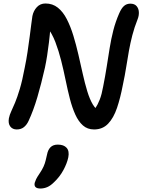

<svg xmlns="http://www.w3.org/2000/svg" viewBox="-20 -730 817 1102"><path d="M76 13Q52 13 39 -4Q26 -21 31 -51Q35 -71 44.5 -91Q54 -111 66.5 -141Q79 -171 93.5 -219Q108 -267 122 -342Q131 -385 138 -431.5Q145 -478 150.5 -520.5Q156 -563 160 -594.5Q164 -626 166 -638Q172 -668 191.5 -689Q211 -710 241 -710Q282 -710 312 -686Q342 -662 363.5 -620Q385 -578 401 -525.5Q417 -473 430 -416.5Q443 -360 455 -306Q467 -252 481 -206Q495 -160 513 -130Q531 -100 556 -91L495 -69Q513 -88 527 -108.5Q541 -129 552.5 -158.5Q564 -188 572 -233Q584 -293 592.5 -347.5Q601 -402 609.5 -454.5Q618 -507 630.5 -556Q643 -605 664 -653Q677 -683 692 -696Q707 -709 728 -709Q752 -709 764 -695Q776 -681 777 -660.5Q778 -640 770 -620Q751 -572 739.5 -527.5Q728 -483 720 -438.5Q712 -394 704.5 -346Q697 -298 685 -242Q671 -168 651.5 -110.5Q632 -53 600.5 -20Q569 13 520 13Q482 13 456 -10Q430 -33 412 -73Q394 -113 381 -163.5Q368 -214 356.5 -270.5Q345 -327 331 -382.5Q317 -438 298 -488Q279 -538 250 -575L270 -580Q266 -528 261 -487Q256 -446 250.5 -410.5Q245 -375 238 -342Q217 -249 194.5 -172.5Q172 -96 144 -36Q134 -14 117.5 -0.5Q101 13 76 13ZM212 352Q173 352 179 320Q182 310 187 299Q192 288 207 266Q222 244 230 226Q238 208 242 191Q246 174 250 157Q255 130 270 115Q285 100 312 100Q346 100 362.5 118.5Q379 137 372 173Q365 207 344 246Q323 285 290 316Q270 336 251 344Q232 352 212 352Z"/></svg>

Font: Shantell Sans Medium
Style: Italic
Weight: 500
Italic angle: -11°
Designer: Stephen Nixon, Anya Danilova, Shantell Martin
Foundry: Arrow Type
Version: Version 1.011;[c5ecc13dd]